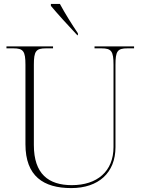

<svg xmlns="http://www.w3.org/2000/svg" viewBox="-20 -951 727 981"><path d="M375 -771H378V-781C350 -822 310 -886 286 -931H240V-921C269 -886 333 -815 375 -771ZM344 10C483 10 570 -68 570 -199V-619C570 -690 580 -704 631 -704H665V-714H463V-704H498C549 -704 560 -690 560 -620V-200C560 -75 476 -5 347 -5C228 -5 153 -62 153 -210V-620C153 -690 164 -704 215 -704H251V-714H13V-704H48C99 -704 110 -690 110 -620V-214C110 -51 202 10 344 10Z"/></svg>

Font: Noto Serif Display ExtraLight
Style: Regular
Weight: 200
Designer: Monotype Design Team
Foundry: Monotype Imaging Inc.
Version: Version 2.009